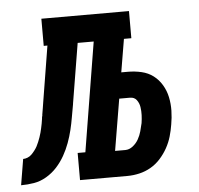

<svg xmlns="http://www.w3.org/2000/svg" viewBox="-100 -575 643 620"><g transform="rotate(-5 222.0 -265.0)"><path d="M-56 0 -42 -84Q-35 -84 -27.5 -87Q-20 -90 -14.5 -95.5Q-9 -101 -4 -107.5Q1 -114 4.5 -120.5Q8 -127 11 -134.5Q14 -142 16.5 -149Q19 -156 21 -163.5Q23 -171 24.5 -178Q26 -185 27.5 -192.5Q29 -200 30 -208Q30 -210 30.5 -213Q31 -216 32 -219V-221Q34 -231 35.5 -242Q37 -253 39 -264L68 -442H56V-530H340V-442H316L298 -335H319Q342 -335 363.5 -330Q385 -325 401.5 -312.5Q418 -300 429 -281.5Q440 -263 444.5 -241.5Q449 -220 448.5 -197.5Q448 -175 444 -153Q441 -134 435.5 -115Q430 -96 420 -78Q410 -60 396 -44.5Q382 -29 364.5 -19Q347 -9 327.5 -4.5Q308 0 289 0H135V-88H160L218 -442H166L134 -248Q134 -248 134 -248Q134 -248 134 -248V-247Q130 -226 126.5 -205Q123 -184 118 -163.5Q113 -143 105.5 -122.5Q98 -102 87 -82.5Q76 -63 61 -46.5Q46 -30 26.5 -18.5Q7 -7 -14 -3.5Q-35 0 -56 0ZM256 -84H289Q302 -84 313.5 -93Q325 -102 332 -114.5Q339 -127 342.5 -140Q346 -153 349 -166Q351 -179 351.5 -192Q352 -205 350 -218Q348 -231 340.5 -241Q333 -251 319 -251H284Z"/></g></svg>

Font: Iosevka Slab Semibold Oblique
Style: Regular
Weight: 600
Italic angle: -9°
Monospace: yes
Designer: Belleve Invis
Foundry: Belleve Invis
Version: Version 11.1.1; ttfautohint (v1.8.3)